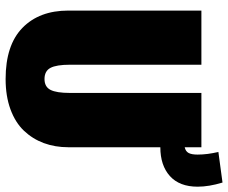

<svg xmlns="http://www.w3.org/2000/svg" viewBox="-86 -728 832 701"><g transform="rotate(90 330.5 -377.0)"><path d="M661.1 -682.1Q661.1 -615.7 622.3 -580.8Q583.5 -545.9 517.1 -545.9V-210Q517.1 -161.6 502 -120.6Q486.8 -79.6 457 -48.1Q427.2 -16.6 378.9 1.2Q330.6 19 268.1 19Q144 19 81.1 -42.5Q18.1 -104 18.1 -210V-695.8H215.8V-215.8Q215.8 -166.5 227.3 -144.8Q238.8 -123 268.1 -123Q296.4 -123 307.6 -144.8Q318.8 -166.5 318.8 -215.8V-695.8H517.1V-634.8Q532.2 -638.2 538.1 -649.2Q543.9 -660.2 543.9 -682.1Q543.9 -717.8 534.2 -757.8L646 -772.9Q661.1 -723.6 661.1 -682.1Z"/></g></svg>

Font: Fira Sans Compressed Heavy
Style: Regular
Weight: 900
Width: 1
Designer: Carrois Corporate & Edenspiekermann AG
Foundry: Carrois Corporate GbR & Edenspiekermann AG
Version: Version 4.203;PS 004.203;hotconv 1.0.88;makeotf.lib2.5.64775